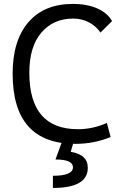

<svg xmlns="http://www.w3.org/2000/svg" viewBox="-20 -723 626 978"><path d="M363.8 9.8Q44.4 9.8 44.4 -347.7Q44.4 -517.1 124.8 -610.1Q205.1 -703.1 352.1 -703.1Q422.4 -703.1 474.6 -680.4Q526.9 -657.7 550.8 -615.7L491.7 -557.1Q468.3 -591.3 431.9 -609.9Q395.5 -628.4 353 -628.4Q251.5 -628.4 190.4 -556.6Q129.4 -484.9 129.4 -352.5Q129.4 -64.9 377 -64.9Q453.1 -64.9 524.4 -96.7L543.5 -24.9Q458 9.8 363.8 9.8ZM249.5 234.4V172.4Q351.6 172.4 351.6 128.9Q351.6 89.4 262.7 89.4L298.8 -9.8L355 -0.5L340.3 50.3Q427.2 64.5 427.2 131.8Q427.2 234.4 249.5 234.4Z"/></svg>

Font: Cascadia Code PL SemiLight
Style: Regular
Weight: 350
Monospace: yes
Designer: Aaron Bell
Foundry: Saja Typeworks
Version: Version 2404.023; ttfautohint (v1.8.4)